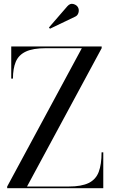

<svg xmlns="http://www.w3.org/2000/svg" viewBox="-20 -996 600 1016"><path d="M379 -908.5 244.5 -844 239 -850.5 336.5 -963Q351 -979.5 368.2 -974.8Q385.5 -970 392.5 -957.5Q399.5 -945 395.5 -929.8Q391.5 -914.5 379 -908.5ZM39.5 -750H518V-741L123 -9H343.5Q411.5 -9 449.5 -27.8Q487.5 -46.5 502.5 -86.5Q517.5 -126.5 517.5 -190H526.5V0H18V-9L413 -741H223Q154.5 -741 116.5 -723Q78.5 -705 63.5 -669.2Q48.5 -633.5 48.5 -580H39.5Z"/></svg>

Font: Bodoni* 24pt
Style: Regular
Weight: 400
Version: Version 2.3